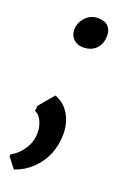

<svg xmlns="http://www.w3.org/2000/svg" viewBox="-161 -580 568 875"><g transform="rotate(20 123.0 -142.0)"><path d="M30 248 -9.5 197.5 -7.5 187.5Q28 169 51.2 132.5Q74.5 96 74.5 54.5Q74.5 22.5 61.5 -3.5Q48.5 -29.5 29 -36L32 -62L92.5 -134Q126 -121.5 147 -97Q168 -72.5 177.5 -42.2Q187 -12 187 18.5Q187 71.5 168 118.5Q148.5 164.5 112.8 198.2Q77 232 30 248ZM135 -383Q107 -383 88.8 -400.2Q70.5 -417.5 70.5 -444.5Q70.5 -479 94.8 -505.5Q119 -532 155.5 -532Q189 -532 205 -514.8Q221 -497.5 221 -470.5Q221 -430.5 197.8 -406.8Q174.5 -383 135 -383Z"/></g></svg>

Font: Merriweather Sans Medium
Style: Italic
Weight: 500
Italic angle: -7.5°
Designer: Eben Sorkin
Foundry: Eben Sorkin
Version: Version 2.001